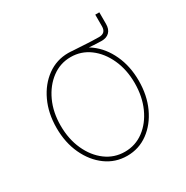

<svg xmlns="http://www.w3.org/2000/svg" viewBox="-153 -775 886 915"><g transform="rotate(-30 289.5 -317.5)"><path d="M289.6 -535.2V-553.7Q310.1 -552.7 330.8 -551.5Q351.6 -550.3 372.6 -549.1Q393.6 -547.9 414.3 -546.9Q435.1 -545.9 455.6 -545.9Q493.2 -545.9 493.2 -583.5V-647.5H515.6V-583.5Q515.6 -554.7 500 -539.1Q484.4 -523.4 455.6 -523.9Q414.1 -524.9 372.6 -528.6Q331.1 -532.2 289.6 -535.2ZM290 11.7Q225.6 11.7 174.3 -25.6Q123 -63 93.3 -127Q63.5 -190.9 63.5 -271.5Q63.5 -352.1 93.3 -415.8Q123 -479.5 174.3 -516.6Q225.6 -553.7 290 -553.7Q354 -553.7 405 -516.6Q456.1 -479.5 485.8 -415.5Q515.6 -351.6 515.6 -271.5Q515.6 -190.9 486.1 -127Q456.5 -63 405.5 -25.6Q354.5 11.7 290 11.7ZM290 -10.7Q348.1 -10.7 394 -44.9Q439.9 -79.1 466.6 -138.2Q493.2 -197.3 493.2 -271.5Q493.2 -345.2 466.3 -404.1Q439.5 -462.9 393.6 -497.1Q347.7 -531.2 290 -531.2Q232.4 -531.2 186.3 -496.8Q140.1 -462.4 113 -403.8Q85.9 -345.2 85.9 -271.5Q85.9 -197.3 112.8 -138.2Q139.6 -79.1 185.8 -44.9Q231.9 -10.7 290 -10.7Z"/></g></svg>

Font: Inter Thin
Style: Regular
Weight: 250
Designer: Rasmus Andersson
Foundry: rsms
Version: Version 4.001;git-66647c0bb